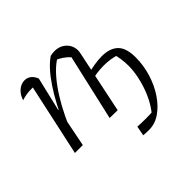

<svg xmlns="http://www.w3.org/2000/svg" viewBox="-163 -685 1083 1083"><g transform="rotate(-45 378.0 -143.5)"><path d="M345 -1 439 -413 441 -390Q418 -414 400.5 -426Q383 -438 359 -449L378 -450Q321 -417 260.5 -332.5Q200 -248 148 -126L136 -154Q162 -215 189.5 -266.5Q217 -318 245 -360Q273 -402 301 -433Q329 -464 358 -484Q368 -486 376 -487Q384 -488 391 -488Q434 -488 461.5 -461.5Q489 -435 489 -396Q489 -391 488 -384.5Q487 -378 486 -373L408 0ZM67 0 167 -460 178 -429Q170 -429 162 -429Q154 -429 145 -429Q126 -429 108 -426Q90 -423 71 -417Q78 -440 91 -456.5Q104 -473 121 -482Q138 -491 156 -491Q177 -491 193.5 -478.5Q210 -466 220 -441L172 -238L177 -237L130 0ZM455 204Q448 204 434.5 203.5Q421 203 410 202L421 144Q437 145 453 145.5Q469 146 484 146Q501 146 517.5 145.5Q534 145 550 144L503 176Q530 154 553.5 117.5Q577 81 593.5 38.5Q610 -4 619.5 -49Q629 -94 629 -134Q629 -163 624.5 -193Q620 -223 614 -237L633 -217Q611 -226 584 -230Q557 -234 530 -234Q502 -234 473.5 -230Q445 -226 420 -218L428 -257Q459 -267 495 -273Q531 -279 560 -279Q624 -279 657.5 -246.5Q691 -214 691 -139Q691 -75 672 -13.5Q653 48 620 97Q587 146 545 175Q503 204 455 204Z"/></g></svg>

Font: Piazzolla 8pt ExtraLight
Style: Italic
Weight: 250
Italic angle: -11.3°
Designer: Juan Pablo del Peral
Foundry: Huerta Tipografica
Version: Version 2.001